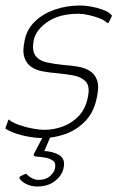

<svg xmlns="http://www.w3.org/2000/svg" viewBox="-26 -497 430 698"><path d="M4 -60Q4 -62 6 -62Q8 -62 9 -60Q22 -50 45.5 -42Q69 -34 93.5 -29.5Q118 -25 135 -25Q169 -25 202 -37Q235 -49 260 -75Q285 -101 293 -142Q302 -182 286.5 -199.5Q271 -217 242 -222.5Q213 -228 180 -231Q154 -233 129.5 -237.5Q105 -242 87.5 -254Q70 -266 62.5 -289Q55 -312 64 -352Q72 -391 101 -419Q130 -447 173 -462Q216 -477 266 -477Q283 -477 305.5 -473Q328 -469 348.5 -461.5Q369 -454 380 -442Q381 -441 380.5 -440Q380 -439 380 -437L369 -415Q368 -412 362 -415Q353 -424 334.5 -431Q316 -438 295.5 -442.5Q275 -447 260 -447Q190 -447 147.5 -418Q105 -389 97 -352Q89 -313 103 -294.5Q117 -276 145 -270Q173 -264 204 -261Q230 -259 255.5 -255Q281 -251 300 -239.5Q319 -228 327 -205Q335 -182 326 -142Q315 -87 282 -54.5Q249 -22 208 -8.5Q167 5 129 5Q112 5 87 1.5Q62 -2 37 -10Q12 -18 -6 -29Q-6 -33 -5 -35ZM205 114Q200 140 174.5 160.5Q149 181 109 181Q88 181 70.5 172.5Q53 164 45 152Q44 150 45 147.5Q46 145 48 144L64 136Q70 134 74 139Q80 146 91.5 151.5Q103 157 114 157Q140 157 155.5 143.5Q171 130 174 115Q178 96 167 87.5Q156 79 138 76Q120 73 104 72Q99 71 97 68.5Q95 66 99 59L130 0Q132 -5 135.5 -5Q139 -5 140 -5H155Q159 -5 157 1L131 62L129 52Q164 52 188.5 66.5Q213 81 205 114Z"/></svg>

Font: Glory Thin Thin
Style: Italic
Weight: 250
Italic angle: -12°
Version: Version 1.011